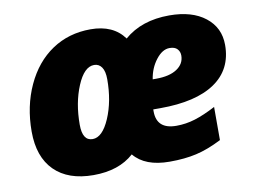

<svg xmlns="http://www.w3.org/2000/svg" viewBox="-66 -658 1012 763"><g transform="rotate(-10 440.0 -276.5)"><path d="M561 9.8Q461.9 9.8 417 -44.9Q356.4 9.8 253.9 9.8Q151.9 9.8 96.4 -45.4Q41 -100.6 41 -203.1Q41 -305.2 79.6 -388.7Q118.2 -472.2 185.8 -517.6Q253.4 -563 341.8 -563Q433.1 -563 477.1 -502Q547.4 -563 659.2 -563Q751 -563 804.4 -521Q857.9 -479 857.9 -409.2Q857.9 -310.1 781.2 -258.1Q704.6 -206.1 561 -206.1H532.2V-198.2Q532.2 -126 611.8 -126Q650.4 -126 687.5 -137.5Q724.6 -148.9 772 -173.8V-40Q716.3 -11.7 669.2 -1Q622.1 9.8 561 9.8ZM331.1 -420.9Q291 -420.9 262.5 -352.8Q233.9 -284.7 233.9 -196.8Q233.9 -131.8 274.9 -131.8Q314.5 -131.8 343.8 -199.7Q373 -267.6 373 -356Q373 -388.2 361.8 -404.5Q350.6 -420.9 331.1 -420.9ZM638.2 -435.1Q608.9 -435.1 583.3 -401.9Q557.6 -368.7 550.8 -324.2H564.9Q618.7 -324.2 648.9 -344.2Q679.2 -364.3 679.2 -397.9Q679.2 -413.6 669.2 -424.3Q659.2 -435.1 638.2 -435.1Z"/></g></svg>

Font: Open Sans Extrabold
Style: Italic
Weight: 800
Italic angle: -12°
Foundry: Ascender Corporation
Version: Version 1.10